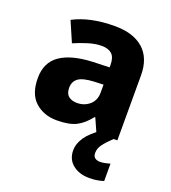

<svg xmlns="http://www.w3.org/2000/svg" viewBox="-143 -665 896 1007"><g transform="rotate(20 305.0 -161.5)"><path d="M326 -559Q429 -559 485.5 -509Q542 -459 542 -363V0H425L392 -74H388Q353 -29 314 -9.5Q275 10 206 10Q134 10 86 -33Q38 -76 38 -165Q38 -252 100 -295Q162 -338 282 -343L373 -346V-359Q373 -402 353 -420Q333 -438 297 -438Q262 -438 222.5 -426Q183 -414 144 -397L95 -510Q140 -534 198 -546.5Q256 -559 326 -559ZM323 -248Q260 -245 235 -226.5Q210 -208 210 -173Q210 -141 228 -126.5Q246 -112 275 -112Q316 -112 345 -137Q374 -162 374 -206V-250ZM455 101Q455 120 466 128.5Q477 137 495 137Q508 137 524 133.5Q540 130 550 127V224Q534 229 515 232.5Q496 236 470 236Q414 236 378 207Q342 178 342 127Q342 91 367 54Q392 17 451 -23L521 0Q487 32 471 54.5Q455 77 455 101Z"/></g></svg>

Font: Noto Sans Georgian ExtraBold
Style: Regular
Weight: 800
Designer: Monotype Design Team, Akaki Razmadze
Foundry: Google LLC
Version: Version 2.005; ttfautohint (v1.8.4.7-5d5b)